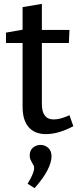

<svg xmlns="http://www.w3.org/2000/svg" viewBox="-20 -685 413 995"><path d="M360 -31Q283 10 218 10Q160 10 128.5 -26Q97 -62 97 -132V-462H11V-516L97 -531V-648L197 -665V-530H340L337 -462H197V-146Q197 -66 258 -66Q293 -66 340 -88ZM123 267Q157 212 157 185Q157 178 154 172Q151 166 147 160Q141 149 137.5 141Q134 133 134 120Q134 95 150.5 80.5Q167 66 190 66Q213 66 230 81.5Q247 97 247 125Q247 156 225.5 198Q204 240 159 290Z"/></svg>

Font: Bitter Pro Medium
Style: Regular
Weight: 500
Designer: Sol Matas, and Bitter project Authors
Foundry: Sol Matas
Version: Version 1.010